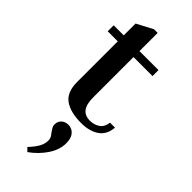

<svg xmlns="http://www.w3.org/2000/svg" viewBox="-292 -644 1000 1000"><g transform="rotate(45 207.5 -144.5)"><path d="M395 -98Q390 -42 351.5 -16Q313 10 253 10Q173 10 130 -21Q87 -52 87 -127V-426H13V-470H87V-557L176 -604H203V-470H343V-426H203V-129Q203 -79 221 -55Q239 -31 277 -31Q308 -31 331 -47Q354 -63 358 -98ZM273 139Q273 187 241.5 234Q210 281 162 315L143 296Q168 270 182.5 245.5Q197 221 197 195Q197 182 192.5 173.5Q188 165 178 153Q169 140 164.5 132Q160 124 160 112Q160 91 174.5 77Q189 63 213 63Q239 63 256 82.5Q273 102 273 139Z"/></g></svg>

Font: Taviraj Medium
Style: Regular
Weight: 500
Designer: Katatrad Team
Foundry: CadsonDemak
Version: Version 1.001